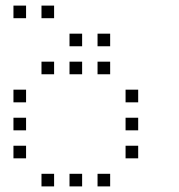

<svg xmlns="http://www.w3.org/2000/svg" viewBox="-20 -693 640 685"><path d="M29 -673Q28 -673 28 -673Q28 -673 28 -672V-629Q28 -628 28 -628Q28 -628 29 -628H72Q73 -628 73 -628Q73 -628 73 -629V-672Q73 -673 73 -673Q73 -673 72 -673ZM129 -673Q128 -673 128 -673Q128 -673 128 -672V-629Q128 -628 128 -628Q128 -628 129 -628H172Q173 -628 173 -628Q173 -628 173 -629V-672Q173 -673 173 -673Q173 -673 172 -673ZM229 -573Q228 -573 228 -573Q228 -573 228 -572V-529Q228 -528 228 -528Q228 -528 229 -528H272Q273 -528 273 -528Q273 -528 273 -529V-572Q273 -573 273 -573Q273 -573 272 -573ZM329 -573Q328 -573 328 -573Q328 -573 328 -572V-529Q328 -528 328 -528Q328 -528 329 -528H372Q373 -528 373 -528Q373 -528 373 -529V-572Q373 -573 373 -573Q373 -573 372 -573ZM129 -473Q128 -473 128 -473Q128 -473 128 -472V-429Q128 -428 128 -428Q128 -428 129 -428H172Q173 -428 173 -428Q173 -428 173 -429V-472Q173 -473 173 -473Q173 -473 172 -473ZM229 -473Q228 -473 228 -473Q228 -473 228 -472V-429Q228 -428 228 -428Q228 -428 229 -428H272Q273 -428 273 -428Q273 -428 273 -429V-472Q273 -473 273 -473Q273 -473 272 -473ZM329 -473Q328 -473 328 -473Q328 -473 328 -472V-429Q328 -428 328 -428Q328 -428 329 -428H372Q373 -428 373 -428Q373 -428 373 -429V-472Q373 -473 373 -473Q373 -473 372 -473ZM29 -373Q28 -373 28 -373Q28 -373 28 -372V-329Q28 -328 28 -328Q28 -328 29 -328H72Q73 -328 73 -328Q73 -328 73 -329V-372Q73 -373 73 -373Q73 -373 72 -373ZM429 -373Q428 -373 428 -373Q428 -373 428 -372V-329Q428 -328 428 -328Q428 -328 429 -328H472Q473 -328 473 -328Q473 -328 473 -329V-372Q473 -373 473 -373Q473 -373 472 -373ZM29 -273Q28 -273 28 -273Q28 -273 28 -272V-229Q28 -228 28 -228Q28 -228 29 -228H72Q73 -228 73 -228Q73 -228 73 -229V-272Q73 -273 73 -273Q73 -273 72 -273ZM429 -273Q428 -273 428 -273Q428 -273 428 -272V-229Q428 -228 428 -228Q428 -228 429 -228H472Q473 -228 473 -228Q473 -228 473 -229V-272Q473 -273 473 -273Q473 -273 472 -273ZM29 -173Q28 -173 28 -173Q28 -173 28 -172V-129Q28 -128 28 -128Q28 -128 29 -128H72Q73 -128 73 -128Q73 -128 73 -129V-172Q73 -173 73 -173Q73 -173 72 -173ZM429 -173Q428 -173 428 -173Q428 -173 428 -172V-129Q428 -128 428 -128Q428 -128 429 -128H472Q473 -128 473 -128Q473 -128 473 -129V-172Q473 -173 473 -173Q473 -173 472 -173ZM129 -73Q128 -73 128 -73Q128 -73 128 -72V-29Q128 -28 128 -28Q128 -28 129 -28H172Q173 -28 173 -28Q173 -28 173 -29V-72Q173 -73 173 -73Q173 -73 172 -73ZM229 -73Q228 -73 228 -73Q228 -73 228 -72V-29Q228 -28 228 -28Q228 -28 229 -28H272Q273 -28 273 -28Q273 -28 273 -29V-72Q273 -73 273 -73Q273 -73 272 -73ZM329 -73Q328 -73 328 -73Q328 -73 328 -72V-29Q328 -28 328 -28Q328 -28 329 -28H372Q373 -28 373 -28Q373 -28 373 -29V-72Q373 -73 373 -73Q373 -73 372 -73Z"/></svg>

Font: Doto Light
Style: Regular
Weight: 300
Monospace: yes
Version: Version 1.000